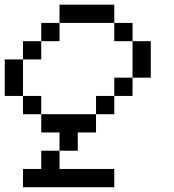

<svg xmlns="http://www.w3.org/2000/svg" viewBox="-20 -635 732 809"><path d="M0 -230.8V-384.6H76.9V-461.5H153.8V-538.5H230.8V-615.4H461.5V-538.5H230.8V-461.5H153.8V-384.6H76.9V-230.8ZM461.5 -538.5H538.5V-461.5H461.5ZM538.5 -461.5H615.4V-307.7H538.5ZM538.5 -307.7V-230.8H461.5V-307.7ZM461.5 -230.8V-153.8H384.6V-230.8ZM76.9 -230.8H153.8V-153.8H76.9ZM384.6 -153.8V-76.9H307.7V0H230.8V-76.9H153.8V-153.8ZM230.8 0V76.9H461.5V153.8H76.9V76.9H153.8V0Z"/></svg>

Font: Mintsoda - Lime Green 13x16
Style: Regular
Weight: 400
Designer: Mintsoda-15
Version: Version 1.0